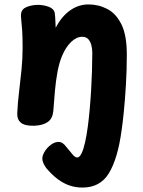

<svg xmlns="http://www.w3.org/2000/svg" viewBox="-20 -574 644 866"><path d="M352 272Q321.7 272 294.2 262.8Q266.8 253.7 240.5 234.1Q214.2 214.4 188.6 184Q181 173.7 175.9 162.4Q170.9 151.1 170.9 141.8Q170.9 126.7 181.7 109.2Q192.4 91.7 209.6 78.9Q226.7 66.2 244.1 66.2Q254.4 66.2 263 72.2Q271.6 78.2 279.1 88.6Q293.7 106.1 306.1 121.3Q318.4 136.4 328.2 136.4Q338.7 136.4 347.7 118Q356.8 99.6 363.8 67.7Q370.9 35.8 376.1 -3.6Q380.7 -38.1 384.5 -79.9Q388.3 -121.7 390.9 -166Q393.4 -210.3 394.9 -253.9Q396.3 -297.6 396.3 -335Q396.3 -352.6 392.3 -369.1Q388.3 -385.7 378.6 -396.9Q368.8 -408.1 350.9 -408.1Q325.3 -408.1 301.1 -385.1Q276.9 -362.1 260 -322Q247 -291 239.5 -250.8Q232 -210.6 227.9 -165.8Q223.8 -121 220.6 -75Q217.8 -40 196.3 -24.4Q174.9 -8.8 137.2 -7Q94.7 -5.2 75.7 -19.4Q56.8 -33.6 57.8 -63Q60 -111 66 -159.9Q72 -208.8 77 -258.9Q82 -309 82 -359Q82 -408 80 -437Q78 -466 76 -482.5Q74 -499 75 -511Q77 -533.1 100.4 -542.6Q123.9 -552 151 -552Q176.7 -552 199.8 -543.4Q223 -534.9 227 -515Q229.2 -499.2 229.7 -481.4Q230.2 -463.7 231.2 -448.8Q257.8 -500 296 -527Q334.2 -554 379 -554Q424.3 -554 463.8 -533.6Q503.3 -513.2 527.7 -464.2Q552 -415.1 552 -328Q552 -259 548 -192Q544 -125 538.5 -70Q533 -15 528 17Q511 141 471.7 206.5Q432.4 272 352 272Z"/></svg>

Font: Playpen Sans
Style: Regular
Weight: 400
Designer: Laura Meseguer, Veronika Burian, José Scaglione, Kostas Bartsokas, Vera Evstafieva, Tom Grace, Yorlmar Campos
Foundry: TypeTogether
Version: Version 2.000